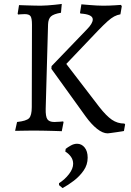

<svg xmlns="http://www.w3.org/2000/svg" viewBox="-20 -666 668 979"><path d="M243 -329 422 -515Q453 -546 453 -567Q453 -580 437.5 -587.5Q422 -595 390 -597L388 -601L395 -644Q395 -644 406.5 -643Q418 -642 436 -640.5Q454 -639 472.5 -638Q491 -637 505 -637Q520 -637 536 -637.5Q552 -638 566 -639Q580 -640 588.5 -640.5Q597 -641 597 -641L601 -634L594 -593Q577 -590 562 -582Q547 -574 528 -557Q509 -540 479 -509L318 -340L486 -121Q522 -75 550.5 -55.5Q579 -36 614 -36L618 -32L612 2Q612 2 601 4Q590 6 574.5 8Q559 10 546 12Q533 14 529 14Q504 14 475 -9Q446 -32 417 -72L242 -315ZM143 -540Q143 -572 136 -583Q129 -594 106 -594Q97 -594 84.5 -593Q72 -592 72 -592L70 -596L77 -640Q77 -640 88.5 -639.5Q100 -639 118 -638.5Q136 -638 155 -637.5Q174 -637 188 -637Q204 -637 222.5 -638.5Q241 -640 257.5 -641.5Q274 -643 284.5 -644.5Q295 -646 295 -646L291 -601Q254 -595 240 -582.5Q226 -570 225 -541L213 -112Q212 -72 221.5 -58Q231 -44 257 -44Q272 -44 287 -45.5Q302 -47 302 -47L304 -43L295 3Q295 3 282.5 2.5Q270 2 250 1.5Q230 1 209.5 0.5Q189 0 172 0Q153 0 133 0Q113 0 95.5 0.5Q78 1 67.5 1Q57 1 57 1L67 -44Q114 -49 128 -63Q142 -77 142 -120ZM299 293 281 278V268Q311 249 332 221.5Q353 194 353 169Q353 149 341.5 133Q330 117 313 107L315 93Q325 85 341 76Q357 67 373 67Q396 67 411.5 86Q427 105 427 138Q427 174 406.5 203.5Q386 233 356.5 255.5Q327 278 299 293Z"/></svg>

Font: Alegreya
Style: Regular
Weight: 400
Designer: Juan Pablo del Peral
Foundry: Huerta Tipografica
Version: Version 2.009